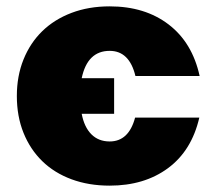

<svg xmlns="http://www.w3.org/2000/svg" viewBox="-20 -572 681 604"><path d="M325 12Q434 12 508.5 -43Q583 -98 607 -202H405Q385 -127 325 -127Q290 -127 267.5 -149.5Q245 -172 237 -214H339V-326H237Q255 -412 325 -412Q387 -412 406 -333H608Q585 -438 510.5 -495Q436 -552 325 -552Q259 -552 205 -531.5Q151 -511 113 -474Q75 -437 54 -385Q33 -333 33 -270Q33 -206 54 -154Q75 -102 113 -65Q151 -28 205 -8Q259 12 325 12Z"/></svg>

Font: Geist Black
Style: Regular
Weight: 400
Designer: Basement.studio, Andrés Briganti, Mateo Zaragoza
Foundry: Basement.studio, Vercel, Andrés Briganti, Guido Ferreyra, Mateo Zaragoza
Version: Version 1.401